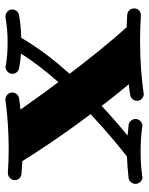

<svg xmlns="http://www.w3.org/2000/svg" viewBox="60 -618 558 719"><g transform="rotate(-90 339.5 -259.0)"><path d="M642 -11C656 -11 667 -22 667 -36C667 -50 657 -61 643 -62C628 -63 613 -64 597 -64C542 -124 479 -203 422 -278C476 -337 521 -398 557 -459C585 -460 613 -462 641 -467C654 -469 663 -480 663 -492C663 -506 652 -518 637 -518C636 -518 635 -518 633 -518C601 -512 570 -510 539 -510C509 -510 480 -512 452 -517C451 -518 449 -518 448 -518C436 -518 422 -507 422 -492C422 -480 431 -469 443 -467C461 -464 479 -461 498 -460C468 -413 432 -366 391 -320C347 -378 311 -430 288 -462C302 -463 316 -465 330 -467C343 -469 352 -480 352 -492C352 -506 341 -518 326 -518C325 -518 324 -518 323 -518C266 -510 202 -506 141 -506C110 -506 80 -507 52 -509C51 -509 50 -509 50 -509C37 -509 24 -498 24 -483C24 -470 34 -459 48 -458C63 -457 79 -456 95 -455C116 -421 183 -316 271 -199C197 -130 132 -78 112 -63C86 -62 59 -60 32 -57C19 -55 10 -44 10 -31C10 -18 21 -5 36 -5C37 -5 38 -6 39 -6C69 -10 100 -12 131 -12C162 -12 193 -10 224 -6C225 -6 226 -5 227 -5C240 -5 253 -17 253 -31C253 -44 243 -55 230 -57C217 -58 204 -59 191 -61C221 -85 259 -118 302 -158C327 -124 355 -90 383 -56C369 -55 356 -53 343 -51C330 -49 321 -38 321 -26C321 -12 332 0 347 0C348 0 349 0 351 -1C409 -9 477 -14 544 -14C577 -14 609 -13 640 -11C640 -11 641 -11 642 -11Z"/></g></svg>

Font: Ribeye
Style: Regular
Weight: 400
Designer: Astigmatic (AOETI)
Foundry: Astigmatic (AOETI)
Version: Version 1.000